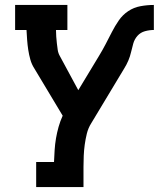

<svg xmlns="http://www.w3.org/2000/svg" viewBox="-20 -550 641 775"><path d="M126 205V104H198Q199 80 200.5 56Q202 32 206 8.5Q210 -15 216.5 -38Q223 -61 233 -83L119 -273Q108 -290 102.5 -309.5Q97 -329 94 -349Q91 -369 89.5 -389Q88 -409 87 -429H41V-530H252V-429H206Q206 -416 207 -402.5Q208 -389 209.5 -375.5Q211 -362 213 -348.5Q215 -335 222 -323L296 -186L380 -325Q394 -348 406.5 -372Q419 -396 431.5 -420.5Q444 -445 459.5 -467.5Q475 -490 497.5 -505Q520 -520 547 -525Q574 -530 601 -530V-429Q583 -429 565 -424Q547 -419 535 -405.5Q523 -392 518 -374.5Q513 -357 509 -339.5Q505 -322 498 -305.5Q491 -289 481 -273L348 -52Q336 -33 330.5 -10.5Q325 12 322 34Q319 56 318 78.5Q317 101 317 124V205Z"/></svg>

Font: Iosevka Curly Slab Extended
Style: Bold
Weight: 700
Width: 7
Monospace: yes
Designer: Belleve Invis
Foundry: Belleve Invis
Version: Version 11.1.0; ttfautohint (v1.8.3)